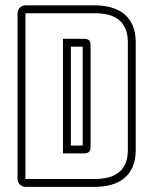

<svg xmlns="http://www.w3.org/2000/svg" viewBox="-20 -687 582 737"><path d="M47.4 -636.2Q47.4 -648.4 56.4 -657.5Q65.4 -666.5 77.6 -666.5H343.8Q378.4 -666.5 407.5 -658.2Q436.5 -649.9 457.3 -632.8Q478 -615.7 489.5 -588.9Q501 -562 501 -524.9V-110.8Q501 -73.7 489.5 -47.1Q478 -20.5 457 -3.2Q436 14.2 407.2 22.2Q378.4 30.3 343.8 30.3H77.6Q65.4 30.3 56.4 21.2Q47.4 12.2 47.4 0ZM297.4 -128.4V-507.8H252V-128.4ZM77.6 0H343.8Q372.1 0 395.3 -5.9Q418.5 -11.7 435.3 -24.7Q452.1 -37.6 461.4 -58.8Q470.7 -80.1 470.7 -110.8V-524.9Q470.7 -555.7 461.4 -576.9Q452.1 -598.1 435.5 -611.3Q418.9 -624.5 395.5 -630.4Q372.1 -636.2 343.8 -636.2H77.6ZM327.6 -123Q327.6 -108.9 321 -103.5Q314.5 -98.1 300.8 -98.1H221.7V-538.1H300.8Q314.9 -538.1 321.3 -533Q327.6 -527.8 327.6 -513.2Z"/></svg>

Font: Akaash Gobhi Outlined
Style: Regular
Weight: 400
Designer: Kulbir Singh Thind, MD
Foundry: Punjab Online
Version: Version 1.200